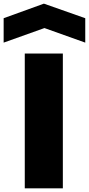

<svg xmlns="http://www.w3.org/2000/svg" viewBox="-66 -1034 488 1054"><path d="M70 -740H279V0H70ZM-46 -934 175 -1014 402 -934V-800L178 -880L-46 -800Z"/></svg>

Font: Encode Sans Wide
Style: ExtraBold
Weight: 800
Designer: Pablo Impallari, Andres Torresi
Foundry: Pablo Impallari, Andres Torresi
Version: Version 1.000; ttfautohint (v1.00) -l 8 -r 50 -G 200 -x 14 -